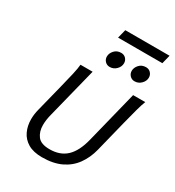

<svg xmlns="http://www.w3.org/2000/svg" viewBox="-248 -1217 1253 1373"><g transform="rotate(30 378.5 -530.5)"><path d="M657.2 -698.7H757.3Q745.6 -669.9 731.2 -617.4Q716.8 -564.9 698.2 -490.7L634.3 -234.4Q615.7 -160.6 575.4 -105Q535.2 -49.3 470.7 -18.6Q406.2 12.2 314 12.2Q242.7 12.2 198 -14.4Q153.3 -41 132.3 -85.9Q111.3 -130.9 111.3 -185.1Q111.3 -225.6 122.6 -269.5L178.2 -490.7Q196.3 -561.5 208.5 -615.7Q220.7 -669.9 222.7 -698.7H322.8L218.8 -284.2Q212.4 -260.3 209 -236.6Q205.6 -212.9 205.6 -190.9Q205.6 -137.2 233.2 -100.8Q260.7 -64.5 333 -64.5Q418.9 -64.5 471.4 -114Q523.9 -163.6 549.8 -268.1ZM692.4 -863.3Q692.4 -834.5 669.7 -811.8Q647 -789.1 615.7 -789.1Q592.3 -789.1 576.9 -805.4Q561.5 -821.8 561.5 -844.2Q561.5 -871.1 582.5 -894.5Q603.5 -918 638.2 -918Q662.1 -918 677.2 -901.9Q692.4 -885.7 692.4 -863.3ZM487.3 -863.3Q487.3 -834.5 464.6 -811.8Q441.9 -789.1 410.6 -789.1Q387.2 -789.1 371.8 -805.4Q356.4 -821.8 356.4 -844.2Q356.4 -871.1 377.4 -894.5Q398.4 -918 433.1 -918Q457 -918 472.2 -901.9Q487.3 -885.7 487.3 -863.3ZM358.4 -1001 376.5 -1072.8H742.2L724.1 -1001Z"/></g></svg>

Font: Andika
Style: Italic
Weight: 400
Italic angle: -14°
Designer: Victor Gaultney, Annie Olsen, Julie Remington, Don Collingsworth, Eric Hays, Becca Hirsbrunner
Foundry: SIL International
Version: Version 6.101